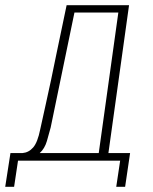

<svg xmlns="http://www.w3.org/2000/svg" viewBox="-34 -611 585 735"><path d="M-14 104 6 -25H52Q76 -27 93 -46.5Q110 -66 120 -116Q130 -163 141 -211Q152 -259 162 -307.5Q172 -356 182 -404.5Q192 -453 202 -500Q212 -547 221 -591H460L381 -25H464L445 104H411L426 4H35L20 104ZM118 -25H344L419 -563H251L160 -123Q154 -100 145.5 -71Q137 -42 118 -25Z"/></svg>

Font: Alumni Sans ExtraLight
Style: Italic
Weight: 250
Italic angle: -8°
Version: Version 1.016